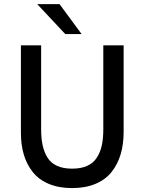

<svg xmlns="http://www.w3.org/2000/svg" viewBox="-20 -912 707 941"><path d="M299.8 -745.1 162.6 -891.6H272L379.9 -745.1ZM82.5 -260.7V-689.9H181.6V-278.8Q181.6 -233.4 189 -199.7Q196.3 -166 212.9 -139.4Q229.5 -112.8 259.8 -99.1Q290 -85.4 333.5 -85.4Q377 -85.4 407.2 -99.1Q437.5 -112.8 454.6 -139.4Q471.7 -166 479 -199.7Q486.3 -233.4 486.3 -278.8V-689.9H585.9V-265.6Q585.9 -205.1 571.3 -155.8Q556.6 -106.4 526.6 -68.8Q496.6 -31.2 447.5 -10.7Q398.4 9.8 333.5 9.8Q268.6 9.8 219.5 -10.7Q170.4 -31.2 140.9 -68.4Q111.3 -105.5 96.9 -153.6Q82.5 -201.7 82.5 -260.7Z"/></svg>

Font: HK Grotesk Medium
Style: Regular
Weight: 500
Designer: Alfredo Marco Pradil and Stefan Peev
Foundry: Hanken Design Co.
Version: Version 1.045;PS 001.045;hotconv 1.0.88;makeotf.lib2.5.64775